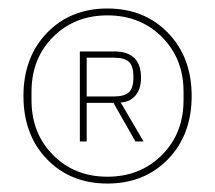

<svg xmlns="http://www.w3.org/2000/svg" viewBox="-20 -730 506 452"><path d="M375.5 -355.2Q319.8 -297.9 232.9 -297.9Q146 -297.9 90.6 -355.2Q35.2 -412.6 35.2 -503.9Q35.2 -595.2 90.6 -652.6Q146 -710 232.9 -710Q319.8 -710 375.5 -652.6Q431.2 -595.2 431.2 -503.9Q431.2 -412.6 375.5 -355.2ZM412.1 -494.1V-514.2Q412.1 -591.8 361.3 -642.8Q310.5 -693.8 232.9 -693.8Q155.8 -693.8 105 -643.1Q54.2 -592.3 54.2 -514.2V-494.1Q54.2 -416 105 -365Q155.8 -314 232.9 -314Q310.1 -314 361.1 -365Q412.1 -416 412.1 -494.1ZM168 -397V-608.9H249Q312 -608.9 312 -546.9Q312 -520.5 298.8 -505.1Q285.6 -489.7 264.2 -488.8L317.9 -397H298.8L247.1 -487.8H184.1V-397ZM184.1 -502.9H248Q272.9 -502.9 283.4 -512.7Q293.9 -522.5 293.9 -544.9V-551.8Q293.9 -574.7 283.4 -584.5Q272.9 -594.2 248 -594.2H184.1Z"/></svg>

Font: Anuphan Thin
Style: Regular
Weight: 250
Designer: Mike Abbink, Paul van der Laan, Pieter van Rosmalen, Mint Tantisuwanna
Foundry: Bold Monday; Cadson Demak
Version: Version 3.002;hotconv 1.0.109;makeotfexe 2.5.65596